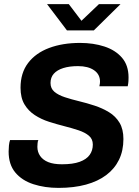

<svg xmlns="http://www.w3.org/2000/svg" viewBox="-20 -905 677 935"><path d="M265 10Q198 10 142.5 -8Q87 -26 54.5 -65Q22 -104 22 -167Q22 -181 23.5 -196.5Q25 -212 29 -223H167Q164 -219 163 -207.5Q162 -196 162 -190Q162 -165 175.5 -145.5Q189 -126 215 -115.5Q241 -105 282 -105Q335 -105 368 -117Q401 -129 416.5 -150.5Q432 -172 432 -201Q432 -228 413 -244Q394 -260 362.5 -270.5Q331 -281 293.5 -290.5Q256 -300 218.5 -312Q181 -324 149.5 -344.5Q118 -365 99 -397Q80 -429 80 -478Q80 -550 117 -598.5Q154 -647 219.5 -671.5Q285 -696 370 -696Q435 -696 488.5 -678.5Q542 -661 574 -624Q606 -587 606 -528Q606 -520 605.5 -510Q605 -500 602 -485H464Q466 -494 466.5 -499Q467 -504 467 -508Q467 -543 438 -563Q409 -583 360 -583Q318 -583 288 -573.5Q258 -564 242 -546Q226 -528 226 -501Q226 -474 245 -458Q264 -442 296 -431.5Q328 -421 365.5 -412Q403 -403 441 -390.5Q479 -378 511 -358.5Q543 -339 562 -307.5Q581 -276 581 -228Q581 -171 559.5 -127Q538 -83 497.5 -52.5Q457 -22 398.5 -6Q340 10 265 10ZM306 -757 209 -885H315L391 -785H357L462 -885H567L437 -757Z"/></svg>

Font: Chivo Medium SemiBold
Style: Italic
Weight: 600
Italic angle: -8.05°
Version: Version 2.002